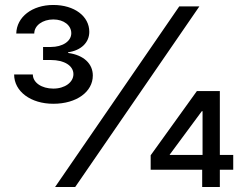

<svg xmlns="http://www.w3.org/2000/svg" viewBox="-20 -753 989 773"><path d="M201.7 0H282.7L782.7 -727.3H701.7ZM36.9 -453.1C36.9 -384.9 103.7 -335.2 194.6 -335.2C288.4 -335.2 353.7 -383.5 353.7 -448.9C353.7 -495.7 318.2 -531.2 254.3 -539.8V-542.6C305.4 -549.7 339.5 -581 339.5 -625C339.5 -687.5 279.8 -733 194.6 -733C109.4 -733 46.9 -684.7 45.5 -617.9H117.9C117.9 -650.6 152 -674.7 194.6 -674.7C237.2 -674.7 267 -650.6 267 -619.3C267 -586.6 231.5 -563.9 184.7 -563.9H153.4V-511.4H184.7C238.6 -511.4 275.6 -488.6 275.6 -454.5C275.6 -421.9 241.5 -396.3 194.6 -396.3C147.7 -396.3 112.2 -420.5 112.2 -453.1ZM586.6 -69.6H794V0H865.1V-69.6H919V-129.3H865.1V-386.4H772.7L586.6 -127.8ZM663.4 -129.3V-130.7L792.6 -305.4H795.5V-129.3Z"/></svg>

Font: Margiela Sans
Style: Regular
Weight: 400
Designer: Stefan Endress, Andreas Faust
Version: Version 1.100;FEAKit 1.0